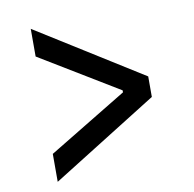

<svg xmlns="http://www.w3.org/2000/svg" viewBox="-72 -686 774 765"><g transform="rotate(-10 315.0 -303.5)"><path d="M529 -345V-262L101 6V-107L419 -300V-308L101 -501V-613Z"/></g></svg>

Font: IBM Plex Sans JP Medm
Style: Regular
Weight: 500
Designer: Mike Abbink; Paul van der Laan; Pieter van Rosmalen; Wujin Sim; Yejin Wi; Jinhee Kim; Boomi Park; Yona Kim; Kichan Ma
Foundry: Sandoll Inc.
Version: Version 1.002